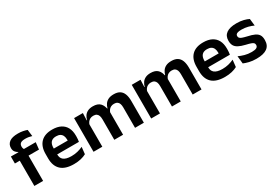

<svg xmlns="http://www.w3.org/2000/svg" viewBox="38 -1543 3466 2421"><g transform="rotate(-30 1771.0 -332.0)"><path d="M228.5 -676.5Q267.5 -676.5 300.5 -670Q333.5 -663.5 359 -654L370.5 -558Q349 -564.5 325.8 -568.8Q302.5 -573 274.5 -573Q241 -573 221.8 -565.5Q202.5 -558 194.5 -544Q186.5 -530 186.5 -511V-509.5Q186.5 -496 190.5 -484Q194.5 -472 200 -462.5L116.5 -459.5V-473Q93.5 -484 77.5 -505.5Q61.5 -527 61.5 -559V-561.5Q61.5 -614.5 102.2 -645.5Q143 -676.5 228.5 -676.5ZM78.5 0V-433H206V0ZM7.5 -368V-469.5L131.5 -468.5L181.5 -469.5H369.5L358.5 -368Z M651.5 12Q525.5 12 464 -46Q402.5 -104 402.5 -214V-278Q402.5 -387 460 -445.5Q517.5 -504 627 -504Q701 -504 750.5 -478Q800 -452 824.8 -404.2Q849.5 -356.5 849.5 -290V-272.5Q849.5 -254.5 847.8 -235.8Q846 -217 843 -200.5H727Q728.5 -228 728.8 -252.8Q729 -277.5 729 -297.5Q729 -332 718 -356.2Q707 -380.5 684.5 -393Q662 -405.5 627 -405.5Q575.5 -405.5 551 -377Q526.5 -348.5 526.5 -296V-250.5L527 -236V-197.5Q527 -174.5 534.2 -155Q541.5 -135.5 558.5 -121.2Q575.5 -107 603.8 -99Q632 -91 674.5 -91Q720.5 -91 762.2 -101.2Q804 -111.5 841.5 -129L830.5 -28Q797 -9.5 751.8 1.2Q706.5 12 651.5 12ZM470.5 -200.5V-285.5H817V-200.5Z M1544.5 0V-298Q1544.5 -328 1537 -349.8Q1529.5 -371.5 1512.2 -383.5Q1495 -395.5 1465.5 -395.5Q1438.5 -395.5 1418.5 -385Q1398.5 -374.5 1386 -356.8Q1373.5 -339 1367.5 -316.5L1353.5 -386.5H1366.5Q1374.5 -418 1392.5 -444.2Q1410.5 -470.5 1441.8 -486Q1473 -501.5 1521 -501.5Q1574.5 -501.5 1607.8 -480.8Q1641 -460 1657 -418.8Q1673 -377.5 1673 -316.5V0ZM940 0V-490.5H1068L1063 -366L1068 -360.5V0ZM1242.5 0V-298Q1242.5 -328 1235 -349.8Q1227.5 -371.5 1210.2 -383.5Q1193 -395.5 1163.5 -395.5Q1136 -395.5 1116.2 -385Q1096.5 -374.5 1083.8 -356.8Q1071 -339 1065 -316.5L1045 -386.5H1069Q1076.5 -419 1094.2 -445Q1112 -471 1142.5 -486.2Q1173 -501.5 1218.5 -501.5Q1287 -501.5 1321.8 -466.5Q1356.5 -431.5 1365.5 -364.5Q1367.5 -354.5 1369 -341.2Q1370.5 -328 1370.5 -316.5V0Z M2384 0V-298Q2384 -328 2376.5 -349.8Q2369 -371.5 2351.8 -383.5Q2334.5 -395.5 2305 -395.5Q2278 -395.5 2258 -385Q2238 -374.5 2225.5 -356.8Q2213 -339 2207 -316.5L2193 -386.5H2206Q2214 -418 2232 -444.2Q2250 -470.5 2281.2 -486Q2312.5 -501.5 2360.5 -501.5Q2414 -501.5 2447.2 -480.8Q2480.5 -460 2496.5 -418.8Q2512.5 -377.5 2512.5 -316.5V0ZM1779.5 0V-490.5H1907.5L1902.5 -366L1907.5 -360.5V0ZM2082 0V-298Q2082 -328 2074.5 -349.8Q2067 -371.5 2049.8 -383.5Q2032.5 -395.5 2003 -395.5Q1975.5 -395.5 1955.8 -385Q1936 -374.5 1923.2 -356.8Q1910.5 -339 1904.5 -316.5L1884.5 -386.5H1908.5Q1916 -419 1933.8 -445Q1951.5 -471 1982 -486.2Q2012.5 -501.5 2058 -501.5Q2126.5 -501.5 2161.2 -466.5Q2196 -431.5 2205 -364.5Q2207 -354.5 2208.5 -341.2Q2210 -328 2210 -316.5V0Z M2849.5 12Q2723.5 12 2662 -46Q2600.5 -104 2600.5 -214V-278Q2600.5 -387 2658 -445.5Q2715.5 -504 2825 -504Q2899 -504 2948.5 -478Q2998 -452 3022.8 -404.2Q3047.5 -356.5 3047.5 -290V-272.5Q3047.5 -254.5 3045.8 -235.8Q3044 -217 3041 -200.5H2925Q2926.5 -228 2926.8 -252.8Q2927 -277.5 2927 -297.5Q2927 -332 2916 -356.2Q2905 -380.5 2882.5 -393Q2860 -405.5 2825 -405.5Q2773.5 -405.5 2749 -377Q2724.5 -348.5 2724.5 -296V-250.5L2725 -236V-197.5Q2725 -174.5 2732.2 -155Q2739.5 -135.5 2756.5 -121.2Q2773.5 -107 2801.8 -99Q2830 -91 2872.5 -91Q2918.5 -91 2960.2 -101.2Q3002 -111.5 3039.5 -129L3028.5 -28Q2995 -9.5 2949.8 1.2Q2904.5 12 2849.5 12ZM2668.5 -200.5V-285.5H3015V-200.5Z M3308.5 12Q3249.5 12 3203.8 0.8Q3158 -10.5 3126 -24.5L3114.5 -135.5Q3152.5 -118 3198.2 -105Q3244 -92 3299 -92Q3347 -92 3368.5 -104.2Q3390 -116.5 3390 -141V-144Q3390 -160.5 3380.2 -171Q3370.5 -181.5 3346 -190.2Q3321.5 -199 3277 -209Q3215.5 -223.5 3179.8 -242.8Q3144 -262 3128.5 -290.2Q3113 -318.5 3113 -358V-362.5Q3113 -432 3162.5 -467.2Q3212 -502.5 3309 -502.5Q3366.5 -502.5 3410.8 -491.2Q3455 -480 3484.5 -464.5L3496 -362.5Q3461 -379 3417.5 -390.2Q3374 -401.5 3324 -401.5Q3291.5 -401.5 3272.8 -396.2Q3254 -391 3246 -381.5Q3238 -372 3238 -358.5V-356Q3238 -341 3246.8 -330Q3255.5 -319 3279 -310.2Q3302.5 -301.5 3345 -291.5Q3407 -278.5 3444.5 -261Q3482 -243.5 3499 -216.2Q3516 -189 3516 -145V-139Q3516 -63 3464.5 -25.5Q3413 12 3308.5 12Z"/></g></svg>

Font: Anek Gujarati Medium SemiBold
Style: Regular
Weight: 600
Version: Version 1.003